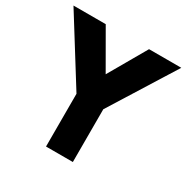

<svg xmlns="http://www.w3.org/2000/svg" viewBox="-155 -796 916 933"><g transform="rotate(30 302.5 -330.0)"><path d="M373.5 0H223V-296L-4 -660H177L298.5 -449L420 -660H601L373.5 -296Z"/></g></svg>

Font: Lucymar Sans
Style: Bold
Weight: 700
Foundry: The League of Moveable Type (original font) / Main changes by Cristiano Sobral with portions from Mirco Monsees
Version: Version 2.001;August 30, 2020;FontCreator 13.0.0.2681 64-bit